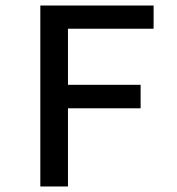

<svg xmlns="http://www.w3.org/2000/svg" viewBox="-20 -675 640 695"><path d="M126 0V-655H536V-571H226V-368H489V-283H226V0Z"/></svg>

Font: TypoPRO Source Code Pro
Style: Regular
Weight: 500
Monospace: yes
Designer: Paul D. Hunt, Teo Tuominen
Foundry: Adobe Systems Incorporated
Version: Version 2.010;PS 1.0;hotconv 1.0.84;makeotf.lib2.5.63406